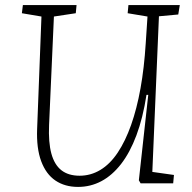

<svg xmlns="http://www.w3.org/2000/svg" viewBox="-20 -721 754 755"><path d="M579 -45 664 -33 661 0H533L526 -12L563 -348H556Q542 -257 516.5 -189Q491 -121 456 -76Q421 -31 378.5 -8.5Q336 14 287 14Q235 14 198 -11Q161 -36 142 -87Q123 -138 126 -214L143 -656L66 -669L70 -701H281L278 -669L192 -656L173 -230Q170 -161 182 -117Q194 -73 221.5 -51.5Q249 -30 293 -30Q337 -30 375 -53Q413 -76 443 -121Q473 -166 495.5 -229.5Q518 -293 532.5 -373.5Q547 -454 553 -550L560 -656L482 -669L485 -701H687L681 -664L605 -657Z"/></svg>

Font: Literata ExtraLight
Style: Italic
Weight: 250
Italic angle: -2°
Designer: Latin by Veronika Burian and Jose Scaglione. Greek by Irene Vlachou. Cyrillic by Vera Evstafieva
Foundry: TypeTogether
Version: Version 3.002